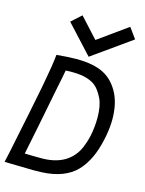

<svg xmlns="http://www.w3.org/2000/svg" viewBox="-134 -957 782 1039"><g transform="rotate(15 257.0 -437.5)"><path d="M287.6 -665.5 142.1 -823.2 197.8 -873.5 299.3 -762.7 463.4 -880.4 506.3 -821.3ZM223.6 -562.5H209Q192.9 -562.5 187 -561.5Q184.6 -546.9 179.2 -519.5Q176.3 -505.4 169.7 -472.9Q163.1 -440.4 159.7 -422.9Q119.1 -213.9 89.4 -70.3Q131.8 -68.8 183.1 -68.8Q322.3 -68.8 378.4 -168.9Q387.2 -185.1 396.5 -212.4Q405.8 -239.7 409.7 -260.3Q419.4 -310.5 419.4 -357.9Q419.4 -426.3 399.9 -465.8Q382.8 -500 364 -519.5Q345.2 -539.1 310.5 -550.8Q275.9 -562.5 223.6 -562.5ZM9.3 -61Q10.7 -70.3 23.4 -130.1Q36.1 -189.9 53.7 -277.1Q71.3 -364.3 84.5 -431.2L91.3 -467.3Q111.3 -572.3 116.7 -630.4Q182.6 -636.7 227.5 -636.7Q325.7 -636.7 382.3 -606.7Q439 -576.7 471.7 -510.3Q499.5 -452.1 499.5 -371.1Q499.5 -327.6 490.2 -277.3Q478.5 -215.8 460.4 -170.4Q442.4 -125 413.1 -87.4Q383.8 -49.8 339.6 -27.6Q295.4 -5.4 235.8 1.5Q204.1 4.9 156.7 4.9Q138.2 4.9 81.8 3.2Q25.4 1.5 -4.4 1.5Q-2 -12.2 9.3 -61Z"/></g></svg>

Font: Fantasque Sans Mono
Style: Italic
Weight: 400
Italic angle: -11°
Monospace: yes
Designer: Jany Belluz
Version: Version 1.8.0 ; ttfautohint (v1.8.2)